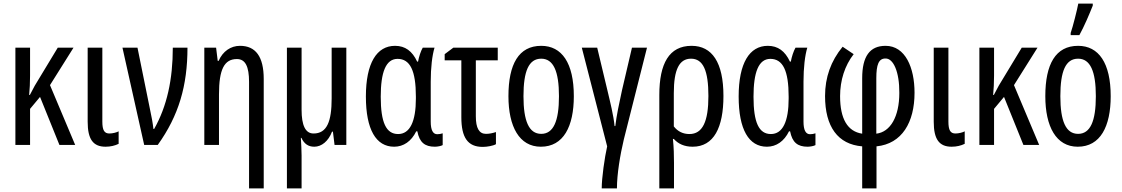

<svg xmlns="http://www.w3.org/2000/svg" viewBox="-20 -800 6194 1060"><path d="M386 -537H299L172 -327C164 -312 154 -294 145 -276H141C144 -308 146 -343 146 -383V-537H65V0H146V-199L201 -265L308 0H395L256 -330Z M545 -537H464V-128C464 -31 494 10 563 10C590 10 615 4 635 -6V-75C625 -69 602 -63 584 -63C556 -63 545 -81 545 -129Z M656 -537 776 0H851C967 -162 1015 -327 1015 -537H934C934 -361 902 -214 831 -88H827C824 -117 817 -157 806 -207L739 -537Z M1305 -547C1254 -547 1210 -517 1187 -464H1182L1173 -537H1108V0H1189V-279C1189 -417 1218 -474 1288 -474C1335 -474 1355 -432 1355 -348V240H1436V-364C1436 -488 1391 -547 1305 -547Z M1892 -537H1811V-257C1811 -129 1785 -63 1711 -63C1666 -63 1645 -108 1645 -194V-537H1564V240H1645V58C1645 31 1643 -3 1641 -39H1644C1659 -6 1682 10 1715 10C1755 10 1793 -20 1813 -73H1818L1827 0H1892Z M2156 10C2208 10 2251 -20 2278 -75H2284C2296 -14 2325 10 2381 10C2395 10 2416 6 2424 1V-64C2415 -61 2405 -59 2394 -59C2370 -59 2358 -82 2358 -129V-349C2358 -427 2366 -494 2379 -537H2314C2303 -518 2293 -487 2288 -460H2283C2256 -518 2217 -547 2161 -547C2060 -547 2000 -452 2000 -267C2000 -85 2056 10 2156 10ZM2178 -60C2112 -60 2082 -123 2082 -266C2082 -401 2110 -475 2175 -475C2244 -475 2276 -410 2276 -267V-256C2276 -129 2243 -60 2178 -60Z M2728 -537H2483L2435 -501V-467H2527V-153C2527 -41 2562 11 2645 11C2669 11 2703 5 2718 -4V-71C2700 -65 2682 -61 2663 -61C2625 -61 2607 -93 2607 -158V-467H2728Z M3148 -269C3148 -452 3082 -547 2968 -547C2844 -547 2787 -446 2787 -269C2787 -101 2847 10 2966 10C3091 10 3148 -102 3148 -269ZM2870 -269C2870 -407 2899 -476 2968 -476C3035 -476 3066 -407 3066 -269C3066 -130 3035 -61 2968 -61C2900 -61 2870 -132 2870 -269Z M3552 -537H3469L3414 -302C3398 -229 3384 -163 3377 -104H3373C3367 -164 3350 -231 3333 -303L3277 -537H3192L3332 8C3318 70 3302 182 3302 240H3386C3386 161 3404 54 3424 -30Z M3974 -270C3974 -456 3911 -547 3798 -547C3674 -547 3620 -449 3620 -276V240H3701V98C3701 59 3700 13 3695 -33H3700C3724 -6 3758 10 3804 10C3921 10 3974 -96 3974 -270ZM3795 -476C3862 -476 3891 -410 3891 -270C3891 -129 3859 -60 3786 -60C3751 -60 3722 -74 3700 -102V-286C3700 -416 3730 -476 3795 -476Z M4214 10C4266 10 4309 -20 4336 -75H4342C4354 -14 4383 10 4439 10C4453 10 4474 6 4482 1V-64C4473 -61 4463 -59 4452 -59C4428 -59 4416 -82 4416 -129V-349C4416 -427 4424 -494 4437 -537H4372C4361 -518 4351 -487 4346 -460H4341C4314 -518 4275 -547 4219 -547C4118 -547 4058 -452 4058 -267C4058 -85 4114 10 4214 10ZM4236 -60C4170 -60 4140 -123 4140 -266C4140 -401 4168 -475 4233 -475C4302 -475 4334 -410 4334 -267V-256C4334 -129 4301 -60 4236 -60Z M4632 -542C4567 -463 4535 -373 4535 -270C4535 -100 4606 -3 4740 8V240H4819V8C4960 -6 5029 -125 5029 -288C5029 -427 4978 -547 4869 -547C4782 -547 4740 -489 4740 -368V-62C4659 -74 4618 -144 4618 -269C4618 -357 4644 -438 4693 -501ZM4868 -477C4912 -479 4946 -403 4945 -287C4945 -155 4895 -71 4818 -62V-368C4818 -443 4831 -477 4868 -477Z M5216 -537H5135V-128C5135 -31 5165 10 5234 10C5261 10 5286 4 5306 -6V-75C5296 -69 5273 -63 5255 -63C5227 -63 5216 -81 5216 -129Z M5708 -537H5621L5494 -327C5486 -312 5476 -294 5467 -276H5463C5466 -308 5468 -343 5468 -383V-537H5387V0H5468V-199L5523 -265L5630 0H5717L5578 -330Z M5891 -606H5939C5966 -655 5994 -721 6013 -769V-780H5933C5928 -751 5902 -648 5891 -618ZM6112 -269C6112 -452 6046 -547 5932 -547C5808 -547 5751 -446 5751 -269C5751 -101 5811 10 5930 10C6055 10 6112 -102 6112 -269ZM5834 -269C5834 -407 5863 -476 5932 -476C5999 -476 6030 -407 6030 -269C6030 -130 5999 -61 5932 -61C5864 -61 5834 -132 5834 -269Z"/></svg>

Font: Noto Sans UI Condensed
Style: Regular
Weight: 400
Width: 3
Designer: Monotype Design Team
Foundry: Monotype Imaging Inc.
Version: Version 1.901